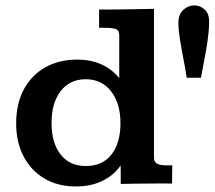

<svg xmlns="http://www.w3.org/2000/svg" viewBox="-20 -671 785 702"><path d="M257.3 10.7Q191.4 10.7 142.6 -18.1Q93.8 -46.9 66.4 -98.9Q39.1 -150.9 39.1 -219.7Q39.1 -291.5 66.9 -343.8Q94.7 -396 145.3 -424.6Q195.8 -453.1 262.7 -453.1Q359.4 -453.1 416 -385.7V-542.5Q416 -560.5 403.1 -564.9Q390.1 -569.3 364.3 -569.3Q359.4 -569.8 353.8 -569.6Q348.1 -569.3 342.3 -569.3V-636.2Q363.8 -635.7 384.8 -636.2Q405.8 -636.7 431.2 -636.7Q460.9 -637.2 488.8 -637.7Q516.6 -638.2 543 -638.7V-93.3Q543 -80.6 552.2 -73.7Q561.5 -66.9 587.4 -66.4Q590.3 -66.4 597.9 -66.4Q605.5 -66.4 609.9 -66.4L608.9 0Q591.3 0 572 -0.2Q552.7 -0.5 534.7 0Q505.9 0 477.5 0.5Q449.2 1 421.4 1.5Q421.4 -2 421.4 -15.1Q421.4 -28.3 421.4 -43.2Q421.4 -58.1 420.9 -65.9Q396.5 -30.3 354.7 -9.8Q313 10.7 257.3 10.7ZM293.5 -64Q355 -64 387.7 -106.2Q420.4 -148.4 420.4 -220.7Q420.4 -293.5 386 -337.4Q351.6 -381.3 293.5 -381.3Q235.4 -381.3 201.9 -338.1Q168.5 -294.9 168.5 -221.2Q168.5 -147.9 201.7 -106Q234.9 -64 293.5 -64ZM662.6 -386.7Q657.7 -419.9 650.4 -457Q643.1 -494.1 637.7 -528.3Q632.3 -562.5 632.3 -587.4Q632.3 -619.1 650.6 -635.3Q668.9 -651.4 690.4 -651.4Q710.9 -651.4 727.8 -636.7Q744.6 -622.1 744.6 -592.8Q744.6 -571.3 741.9 -545.9Q739.3 -520.5 732.7 -482.9Q726.1 -445.3 714.8 -386.7Z"/></svg>

Font: Kameron SemiBold
Style: Regular
Weight: 600
Designer: Vernon Adams
Foundry: Vernon Adams
Version: Version 1.100